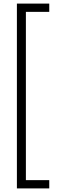

<svg xmlns="http://www.w3.org/2000/svg" viewBox="-20 -888 321 1068"><path d="M74 -868H254V-822H124V114H254V160H74Z"/></svg>

Font: Encode Sans Compressed
Style: Light
Weight: 300
Designer: Pablo Impallari, Andres Torresi
Foundry: Pablo Impallari, Andres Torresi
Version: Version 1.000; ttfautohint (v1.00) -l 8 -r 50 -G 200 -x 14 -